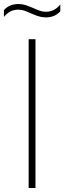

<svg xmlns="http://www.w3.org/2000/svg" viewBox="-54 -935 320 955"><path d="M88.5 0V-740H122.5V0ZM98.5 -869Q79.5 -878 65.5 -882.5Q51.5 -887 37.5 -887Q15 -887 -2 -878.2Q-19 -869.5 -34.5 -851V-884.5Q-22 -899 -3.8 -907Q14.5 -915 37.5 -915Q56 -915 72.5 -909.8Q89 -904.5 112.5 -894.5Q131.5 -885.5 145.5 -881Q159.5 -876.5 173.5 -876.5Q196 -876.5 213 -885.2Q230 -894 246 -912.5V-879Q219.5 -848.5 173.5 -848.5Q155 -848.5 138.5 -853.8Q122 -859 98.5 -869Z"/></svg>

Font: Encode Sans Semi Condensed Thin
Style: Regular
Weight: 250
Width: 4
Designer: Multiple Designers
Foundry: Impallari Type
Version: Version 2.000